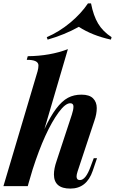

<svg xmlns="http://www.w3.org/2000/svg" viewBox="-38 -1080 667 1114"><path d="M274.9 -67.4Q274.9 -101.1 290 -145L378.9 -415Q388.2 -442.9 388.2 -461.9Q388.2 -481 369.1 -481Q340.8 -480.5 302.7 -428.7Q223.1 -320.3 151.4 -97.2L126.5 -12.7L126 -10.3L123 0H-18.1L180.2 -667Q185.1 -685.5 185.1 -700.2Q185.1 -733.4 117.2 -732.9L123 -753.9Q253.4 -755.4 356 -794.9L219.7 -330.6Q286.6 -475.6 356.4 -512.7Q391.1 -531.2 435.5 -530.8Q480.5 -530.8 502 -509.3Q523.4 -487.8 523.4 -453.1Q523.4 -418.5 509.8 -379.9L412.1 -85Q406.2 -66.9 406.2 -56.2Q406.2 -35.2 425.8 -35.2Q459.5 -35.2 487.8 -113.8L505.9 -162.1H524.9L500 -88.9Q464.8 14.2 370.1 14.2Q275.4 14.2 274.9 -67.4ZM605.5 -850.1Q496.6 -874 419.4 -924.3Q335.9 -877.9 238.3 -850.1L233.4 -864.3Q305.7 -895.5 369.1 -948.2Q432.6 -1001 472.2 -1060.1H490.2Q503.9 -989.3 531.2 -943.4Q558.6 -897.5 609.4 -864.3Z"/></svg>

Font: PlayfairDisplay-BoldItalic
Style: Bold Italic
Weight: 700
Italic angle: -14.9847°
Designer: Claus Eggers Sørensen
Foundry: Claus Eggers Sørensen
Version: Version 1.002;PS 001.002;hotconv 1.0.70;makeotf.lib2.5.58329